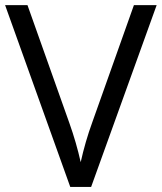

<svg xmlns="http://www.w3.org/2000/svg" viewBox="-20 -734 635 754"><path d="M342.8 -254.9C323.7 -202.6 308.6 -149.9 296.9 -97.2C285.6 -147.5 271 -198.7 252 -252L87.9 -713.9H0L255.9 0H337.9L595.2 -713.9H505.9Z"/></svg>

Font: Samim
Style: Regular
Weight: 400
Foundry: DejaVu fonts team - Redesigned by Saber Rastikerdar
Version: Version 4.0.5